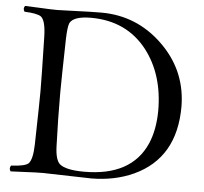

<svg xmlns="http://www.w3.org/2000/svg" viewBox="-49 -701 803 757"><g transform="rotate(5 352.5 -322.5)"><path d="M191.9 -108.9Q193.8 -55.7 211.9 -39.6Q236.8 -19 309.1 -19Q495.1 -19 554.2 -151.9Q578.6 -208 579.1 -284.2Q579.1 -427.2 504.9 -522.9Q424.3 -625.5 284.2 -626Q213.9 -626 199.7 -597.2Q193.4 -582.5 191.9 -536.1Q188 -367.2 188 -319.8Q188 -217.3 191.9 -108.9ZM147.9 -645Q164.1 -645 210.9 -647Q283.7 -649.9 321.8 -649.9Q461.9 -649.9 563.5 -552.2Q662.6 -457 668.5 -323.2Q668.9 -315.4 668.9 -308.1Q668.9 -105 506.8 -29.8Q432.1 4.4 339.8 4.9Q329.6 4.9 165.5 0.5Q156.2 0.5 149.9 0Q121.6 0 77.1 2.4Q41 4.4 20 4.9Q11.7 -6.8 20 -18.1Q75.2 -20.5 88.9 -33.7Q104.5 -50.8 106 -108.9Q109.9 -275.4 109.9 -320.8Q109.9 -371.6 106 -536.1Q104.5 -599.6 85.4 -614.3Q69.8 -625 20 -627Q11.7 -638.7 20 -649.9Q42.5 -649.4 77.6 -647.5Q121.1 -645 147.9 -645Z"/></g></svg>

Font: Linux Libertine Display O
Style: Regular
Weight: 400
Designer: Philipp H. Poll
Foundry: Philipp H. Poll
Version: Version 5.0.9